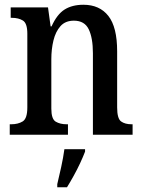

<svg xmlns="http://www.w3.org/2000/svg" viewBox="-20 -567 602 808"><path d="M21 0V-44H27Q56 -44 75.5 -56Q95 -68 95 -115V-425Q95 -469 76.5 -480.5Q58 -492 30 -492H25V-536H182L193 -456H197Q220 -507 252 -527Q284 -547 331 -547Q399 -547 436 -500Q473 -453 473 -351V-115Q473 -68 489.5 -56Q506 -44 534 -44H538V0H371V-343Q371 -407 353.5 -443.5Q336 -480 291 -480Q255 -480 234.5 -457Q214 -434 205 -397Q196 -360 196 -318V-110Q196 -66 214.5 -55Q233 -44 261 -44H266V0ZM221 208Q229 175 237.5 136Q246 97 251 61H338V71Q330 92 317.5 119Q305 146 290 173Q275 200 262 221H221Z"/></svg>

Font: Noto Serif Armenian Condensed Medium
Style: Regular
Weight: 500
Width: 3
Designer: Monotype Design Team
Foundry: Monotype Imaging Inc.
Version: Version 2.008; ttfautohint (v1.8.4.7-5d5b)